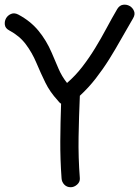

<svg xmlns="http://www.w3.org/2000/svg" viewBox="-90 -784 594 820"><path d="M-50.8 -654.3Q-67.4 -663.1 -69.3 -678.2Q-71.3 -693.4 -64 -706.1Q-56.6 -718.8 -42.5 -724.6Q-28.3 -730.5 -11.7 -721.7Q40 -694.3 74.2 -652.8Q108.4 -611.3 130.9 -558.6Q145.5 -524.4 159.7 -491.2Q173.8 -458 196.3 -429.7Q232.4 -460.9 261.7 -499Q291 -537.1 316.4 -578.6Q341.8 -620.1 364.7 -663.1Q387.7 -706.1 411.1 -746.1Q420.9 -761.7 436 -763.7Q451.2 -765.6 463.9 -758.3Q476.6 -751 482.4 -736.8Q488.3 -722.7 478.5 -706.1Q453.1 -663.1 428.2 -618.7Q403.3 -574.2 376.5 -531.2Q349.6 -488.3 318.8 -448.7Q288.1 -409.2 251 -375Q247.1 -286.1 245.6 -198.7Q244.1 -111.3 251 -22.5Q252 -6.8 239.3 4.4Q226.6 15.6 211.9 15.6Q195.3 15.6 184.6 4.4Q173.8 -6.8 172.9 -22.5Q167 -102.5 167.5 -181.6Q168 -260.7 170.9 -340.8Q162.1 -346.7 156.2 -355.5Q123 -391.6 103.5 -431.6Q84 -471.7 65.4 -515.6Q46.9 -559.6 20 -595.2Q-6.8 -630.9 -50.8 -654.3Z"/></svg>

Font: Schoolbell
Style: Regular
Weight: 400
Designer: Font Diner, Inc
Foundry: Font Diner, Inc
Version: Version 1.000